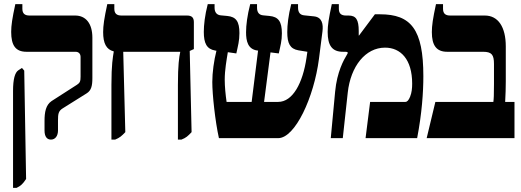

<svg xmlns="http://www.w3.org/2000/svg" viewBox="-20 -667 2514 927"><path d="M226 7C247 7 260 -11 260 -37V-85C260 -117 262 -131 283 -144L398 -216C421 -230 426 -253 426 -290V-485C426 -554 394 -592 343 -592H123C100 -592 88 -601 88 -625V-647H54C39 -578 34 -544 34 -513C34 -448 55 -417 108 -417H345C360 -417 369 -407 369 -392V-297C369 -275 366 -267 352 -258L229 -179C201 -160 195 -125 195 -84V-37C195 -7 207 7 226 7ZM43 240H60C79 231 90 222 106 197L97 -326L86 -339L69 -328C52 -317 43 -285 43 -228Z M518 7H536C558 -2 567 -10 585 -29L575 -417H850V-415C845 -391 839 -355 839 -257V7H856C879 -2 887 -10 905 -29L896 -421L916 -430V-560C916 -582 906 -592 883 -592H567C544 -592 532 -601 532 -625V-647H498C483 -578 478 -543 478 -512C478 -458 493 -428 529 -419V-416C525 -392 518 -355 518 -257Z M1037 0H1323C1405 0 1496 -197 1520 -383L1537 -516C1541 -549 1536 -584 1496 -588L1448 -593C1429 -595 1419 -607 1419 -630V-647H1386C1372 -593 1367 -546 1367 -512C1367 -458 1380 -431 1421 -424L1464 -417L1460 -389C1442 -265 1393 -175 1323 -175H1255L1286 -414L1326 -409C1334 -446 1341 -470 1341 -506C1341 -563 1324 -586 1281 -590L1250 -593C1231 -595 1221 -607 1221 -630V-647H1188C1174 -593 1168 -546 1168 -511C1168 -468 1177 -429 1223 -423H1226L1195 -175H1074C1069 -209 1065 -250 1065 -282C1065 -329 1074 -378 1080 -415L1121 -409C1129 -446 1136 -470 1136 -507C1136 -563 1120 -586 1077 -590L1045 -593C1027 -595 1016 -607 1016 -630V-647H983C969 -593 964 -546 964 -513C964 -458 978 -430 1019 -423L1025 -422C1013 -375 1005 -317 1005 -271C1005 -210 1019 -81 1037 0Z M1577 0H1635L1659 -220C1673 -348 1745 -437 1839 -437C1914 -437 1970 -381 1970 -263C1970 -241 1968 -220 1960 -200C1953 -183 1946 -175 1937 -175H1767L1745 0H1994C2017 -119 2024 -222 2024 -299C2024 -526 1964 -598 1815 -598H1790L1713 -495L1712 -496V-517C1712 -572 1699 -592 1663 -592H1651C1628 -592 1616 -601 1616 -625V-647H1582C1567 -578 1562 -544 1562 -513C1562 -448 1583 -417 1636 -417H1649C1654 -417 1659 -416 1659 -412C1659 -410 1658 -408 1655 -403C1640 -378 1607 -321 1598 -224Z M2040 0H2464V-175H2419C2421 -202 2422 -252 2422 -275V-443C2422 -537 2385 -592 2321 -592H2154C2131 -592 2119 -601 2119 -625V-647H2085C2070 -578 2065 -543 2065 -512C2065 -448 2087 -417 2139 -417H2312C2354 -417 2365 -403 2365 -358V-262C2365 -208 2364 -189 2362 -175H2082Z"/></svg>

Font: Noto Serif Hebrew ExtraCondensed Black
Style: Regular
Weight: 900
Width: 2
Designer: Monotype Design Team
Foundry: Monotype Imaging Inc.
Version: Version 2.004